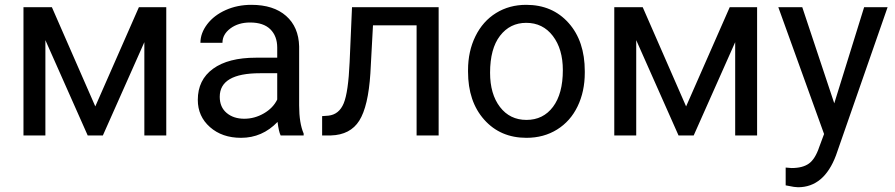

<svg xmlns="http://www.w3.org/2000/svg" viewBox="-20 -558 3689 791"><path d="M372.6 -119.6 552.2 -528.3H665V0H574.7V-384.3L403.8 0H341.3L167 -392.6V0H76.7V-528.3H193.8Z M1136.2 0Q1128.4 -15.6 1123.5 -55.7Q1060.5 9.8 973.1 9.8Q895 9.8 845 -34.4Q794.9 -78.6 794.9 -146.5Q794.9 -229 857.7 -274.7Q920.4 -320.3 1034.2 -320.3H1122.1V-361.8Q1122.1 -409.2 1093.8 -437.3Q1065.4 -465.3 1010.3 -465.3Q961.9 -465.3 929.2 -440.9Q896.5 -416.5 896.5 -381.8H805.7Q805.7 -421.4 833.7 -458.3Q861.8 -495.1 909.9 -516.6Q958 -538.1 1015.6 -538.1Q1106.9 -538.1 1158.7 -492.4Q1210.4 -446.8 1212.4 -366.7V-123.5Q1212.4 -50.8 1231 -7.8V0ZM986.3 -68.8Q1028.8 -68.8 1066.9 -90.8Q1105 -112.8 1122.1 -147.9V-256.3H1051.3Q885.3 -256.3 885.3 -159.2Q885.3 -116.7 913.6 -92.8Q941.9 -68.8 986.3 -68.8Z M1787.1 -528.3V0H1696.3V-453.6H1516.6L1505.9 -255.9Q1497.1 -119.6 1460.2 -61Q1423.3 -2.4 1343.3 0H1307.1V-79.6L1333 -81.5Q1377 -86.4 1396 -132.3Q1415 -178.2 1420.4 -302.2L1430.2 -528.3Z M1908.2 -269Q1908.2 -346.7 1938.7 -408.7Q1969.2 -470.7 2023.7 -504.4Q2078.1 -538.1 2147.9 -538.1Q2255.9 -538.1 2322.5 -463.4Q2389.2 -388.7 2389.2 -264.6V-258.3Q2389.2 -181.2 2359.6 -119.9Q2330.1 -58.6 2275.1 -24.4Q2220.2 9.8 2148.9 9.8Q2041.5 9.8 1974.9 -64.9Q1908.2 -139.6 1908.2 -262.7ZM1999 -258.3Q1999 -170.4 2039.8 -117.2Q2080.6 -64 2148.9 -64Q2217.8 -64 2258.3 -117.9Q2298.8 -171.9 2298.8 -269Q2298.8 -356 2257.6 -409.9Q2216.3 -463.9 2147.9 -463.9Q2081.1 -463.9 2040 -410.6Q1999 -357.4 1999 -258.3Z M2806.6 -119.6 2986.3 -528.3H3099.1V0H3008.8V-384.3L2837.9 0H2775.4L2601.1 -392.6V0H2510.7V-528.3H2627.9Z M3417 -132.3 3540 -528.3H3636.7L3424.3 81.5Q3375 213.4 3267.6 213.4L3250.5 211.9L3216.8 205.6V132.3L3241.2 134.3Q3287.1 134.3 3312.7 115.7Q3338.4 97.2 3355 47.9L3375 -5.9L3186.5 -528.3H3285.2Z"/></svg>

Font: Mardoto
Style: Regular
Weight: 400
Designer: Christian Robertson, Vahan Hovhannisyan
Foundry: Google
Version: Version 1.000